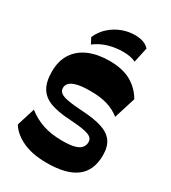

<svg xmlns="http://www.w3.org/2000/svg" viewBox="-231 -1083 1082 1214"><g transform="rotate(30 310.5 -476.0)"><path d="M309.3 13.7Q201.6 13.7 131.1 -19.8Q60.6 -53.3 29.1 -106L70.3 -237.6Q120 -198 180.9 -177.3Q241.9 -156.6 323.4 -156.6Q383.1 -156.6 415.3 -166.5Q447.4 -176.4 459.9 -193.7Q472.3 -211 472.3 -232Q472.3 -252.6 457.5 -265Q442.7 -277.4 404 -285Q365.3 -292.6 293.3 -296.9Q210.6 -301.6 156.2 -321.4Q101.9 -341.3 75.1 -385.1Q48.3 -428.9 48.3 -503.7Q48.3 -581.9 83.2 -635.6Q118.1 -689.4 182.1 -716.9Q246.1 -744.3 332.1 -744.3Q426 -744.3 487.8 -710.3Q549.6 -676.3 587.3 -612L538 -455.4Q496.4 -488.3 444.4 -503.7Q392.4 -519.1 319.3 -518.6Q259.3 -518.6 224.4 -509.4Q189.4 -500.1 174.9 -484.9Q160.4 -469.7 160.4 -449.4Q160.4 -429.3 175.1 -416.2Q189.9 -403.1 229.9 -395.4Q270 -387.7 343.9 -383.4Q427.9 -378.7 483.2 -361Q538.6 -343.3 565.8 -306.1Q593 -268.9 593 -206.3Q593 -94 521.6 -40.1Q450.3 13.7 309.3 13.7ZM176.5 -774.5 154.8 -816.5Q176 -865 213.6 -898.5Q251.3 -932 298 -949.4Q344.8 -966.7 392.8 -966Q461.2 -965.2 493.7 -928.2L470 -819Q451.7 -828.3 428.5 -832.6Q405.3 -837 378.3 -837Q322 -837 270.6 -822Q219.3 -807 176.5 -774.5Z"/></g></svg>

Font: Savate ExtraLight
Style: Regular
Weight: 200
Designer: Max Esnée
Foundry: Plomb Type
Version: Version 2.000